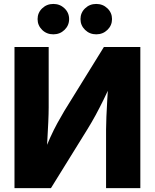

<svg xmlns="http://www.w3.org/2000/svg" viewBox="-20 -970 798 990"><path d="M703.6 0H526.9V-301.8Q526.9 -327.6 528.6 -368.2Q530.3 -408.7 533.2 -458Q536.1 -507.3 539.6 -559.1L562 -556.2Q535.6 -500 514.2 -456.3Q492.7 -412.6 472.7 -375.7Q452.6 -338.9 429.7 -301.8L242.7 0H54.7V-727.5H231V-416.5Q231 -386.2 229 -340.8Q227.1 -295.4 224.1 -247.1Q221.2 -198.7 218.8 -159.2L201.7 -169.9Q220.2 -219.7 238.8 -260.5Q257.3 -301.3 275.9 -335.2Q294.4 -369.1 312 -398.4L515.6 -727.5H703.6ZM476.1 -793Q442.4 -793 418.7 -815.9Q395 -838.9 395 -871.6Q395 -904.3 418.7 -927Q442.4 -949.7 476.1 -949.7Q510.3 -949.7 533.9 -927Q557.6 -904.3 557.6 -871.6Q557.6 -838.9 533.9 -815.9Q510.3 -793 476.1 -793ZM254.9 -793Q220.7 -793 197.3 -815.9Q173.8 -838.9 173.8 -871.6Q173.8 -904.3 197.5 -927Q221.2 -949.7 254.9 -949.7Q289.1 -949.7 312.7 -927Q336.4 -904.3 336.4 -871.6Q336.4 -838.9 312.7 -815.9Q289.1 -793 254.9 -793Z"/></svg>

Font: Inter 18pt ExtraBold
Style: Regular
Weight: 800
Designer: Rasmus Andersson
Foundry: rsms
Version: Version 4.001;git-66647c0bb